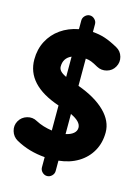

<svg xmlns="http://www.w3.org/2000/svg" viewBox="-150 -912 844 1174"><g transform="rotate(15 272.5 -325.5)"><path d="M505.4 -574.2Q488.8 -544.4 455.3 -535.2Q421.9 -525.9 391.6 -542.5Q365.2 -557.6 348.1 -564.2Q331.1 -570.8 312 -572.3V-399.9Q424.3 -359.4 485.4 -299.1Q546.4 -238.8 546.4 -167.5Q546.4 -101.6 517.3 -49.8Q488.3 2 435.5 34.2Q382.8 66.4 312 73.7V139.2Q312 156.7 298.8 169.7Q285.6 182.6 268.6 182.6Q251.5 182.6 238.3 169.7Q225.1 156.7 225.1 139.2V74.7Q174.8 70.8 128.9 57.6Q83 44.4 40 20.5Q10.3 3.4 0.5 -30Q-9.3 -63.5 7.3 -93.3Q24.4 -123.5 58.1 -133.3Q91.8 -143.1 121.6 -126Q144.5 -113.8 171.1 -105.7Q197.8 -97.7 225.1 -93.8V-252.4Q9.3 -325.2 9.3 -486.3Q9.3 -550.8 36.4 -602.8Q63.5 -654.8 112.1 -689Q160.6 -723.1 225.1 -735.4V-790.5Q225.1 -807.6 238.3 -820.8Q251.5 -834 268.6 -834Q285.6 -834 298.8 -820.8Q312 -807.6 312 -790.5V-740.7Q352.5 -738.3 389.4 -726.3Q426.3 -714.4 473.6 -688Q503.9 -671.4 513.2 -637.9Q522.5 -604.5 505.4 -574.2ZM176.3 -486.3Q176.3 -470.7 187.3 -458.3Q198.2 -445.8 225.1 -433.1V-561.5Q176.3 -540 176.3 -486.3ZM378.4 -152.3Q378.4 -190.9 312 -221.7V-94.7Q342.8 -101.1 360.6 -116Q378.4 -130.9 378.4 -152.3Z"/></g></svg>

Font: Mikhak-FD Black
Style: Regular
Weight: 900
Designer: Amin Abedi
Version: Version 3.2